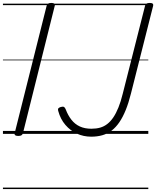

<svg xmlns="http://www.w3.org/2000/svg" viewBox="-20 -910 1062 1305"><path d="M104 14Q90 14 83.5 9.5Q77 5 80 -6L297 -871Q300 -881 307 -885.5Q314 -890 329 -890Q343 -890 349 -885.5Q355 -881 352 -870L136 -5Q133 5 126 9.5Q119 14 104 14ZM600 19Q548 19 503 -1.5Q458 -22 424.5 -61Q391 -100 376 -155Q372 -169 377.5 -174.5Q383 -180 394 -183Q408 -187 415 -183Q422 -179 427 -166Q442 -126 465.5 -96Q489 -66 522.5 -50.5Q556 -35 601 -35Q634 -35 660.5 -42.5Q687 -50 709.5 -67.5Q732 -85 750.5 -112.5Q769 -140 785 -179.5Q801 -219 814 -272L966 -871Q968 -881 975.5 -885.5Q983 -890 998 -890Q1012 -890 1017.5 -885.5Q1023 -881 1021 -871L870 -274Q854 -210 834.5 -162Q815 -114 791.5 -79.5Q768 -45 739.5 -23Q711 -1 676 9Q641 19 600 19ZM0 365H988V375H0ZM0 -20H988V0H0ZM0 -505H988V-500H0ZM0 -885H988V-875H0Z"/></svg>

Font: Playwrite IS Guides
Style: Regular
Weight: 400
Designer: Veronika Burian, José Scaglione
Foundry: TypeTogether
Version: Version 1.003